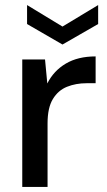

<svg xmlns="http://www.w3.org/2000/svg" viewBox="-20 -739 422 759"><path d="M68 0V-504H158L167 -409Q192 -459 240 -487.5Q288 -516 358 -516V-410H322Q280 -410 245 -396Q210 -382 189 -347.5Q168 -313 168 -251V0ZM227 -563 87 -644V-719L227 -634L368 -719V-644Z"/></svg>

Font: DM Sans Medium
Style: Regular
Weight: 500
Designer: Colophon Foundry, Jonny Pinhorn
Foundry: Colophon Foundry
Version: Version 4.004; ttfautohint (v1.8.4.7-5d5b)